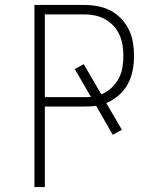

<svg xmlns="http://www.w3.org/2000/svg" viewBox="-20 -755 640 775"><path d="M119 0V-735H320Q348 -735 374.5 -730Q401 -725 425.5 -712.5Q450 -700 469 -680Q488 -660 500 -635.5Q512 -611 516.5 -584Q521 -557 521 -530Q521 -500 515.5 -471Q510 -442 496 -416Q482 -390 459 -370Q436 -350 409 -339L472 -231L435 -211L368 -328Q356 -326 344 -325.5Q332 -325 320 -325H161V0ZM161 -363H320Q327 -363 333.5 -363Q340 -363 347 -364L282 -476L318 -496L389 -374Q411 -383 429 -399.5Q447 -416 458.5 -437Q470 -458 474 -482Q478 -506 478 -530Q478 -552 474.5 -573.5Q471 -595 462 -615Q453 -635 438 -651Q423 -667 404 -677.5Q385 -688 363.5 -692.5Q342 -697 320 -697H161Z"/></svg>

Font: Iosevka Curly XLtEx
Style: Regular
Weight: 200
Width: 7
Monospace: yes
Designer: Belleve Invis
Foundry: Belleve Invis
Version: Version 11.1.0; ttfautohint (v1.8.3)